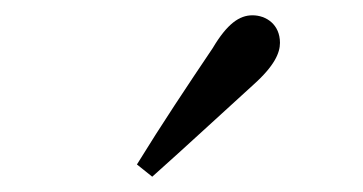

<svg xmlns="http://www.w3.org/2000/svg" viewBox="-20 -839 475 251"><path d="M159 -624 179 -608C225 -649 268 -689 311 -728C339 -753 346 -770 346 -783C346 -807 328 -819 310 -819C293 -819 277 -808 258 -776C225 -727 191 -676 159 -624Z"/></svg>

Font: Noto Serif CJK JP
Style: Regular
Weight: 400
Designer: Ryoko NISHIZUKA 西塚涼子 (kana & ideographs); Frank Grießhammer (Latin, Greek & Cyrillic); Wenlong ZHANG 张文龙 (bopomofo); San
Foundry: Adobe Systems Incorporated
Version: Version 1.000;PS 1;hotconv 16.6.53;makeotf.lib2.5.65590